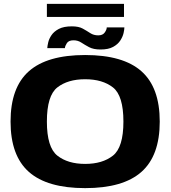

<svg xmlns="http://www.w3.org/2000/svg" viewBox="-20 -965 885 991"><path d="M419.5 6Q223.5 6 129 -77.8Q34.5 -161.5 34.5 -337.5Q34.5 -513.5 129 -597.2Q223.5 -681 419.5 -681Q615.5 -681 710 -597.2Q804.5 -513.5 804.5 -337.5Q804.5 -161.5 710 -77.8Q615.5 6 419.5 6ZM419.5 -119Q509 -119 563 -161.8Q617 -204.5 617 -337.5Q617 -471.5 563 -513.8Q509 -556 419.5 -556Q330 -556 276 -513.8Q222 -471.5 222 -337.5Q222 -204.5 276 -161.8Q330 -119 419.5 -119ZM499 -709.5Q462.5 -709.5 440 -721.5Q417.5 -733.5 399.8 -745.2Q382 -757 359.5 -757Q334.5 -757 325 -742.2Q315.5 -727.5 315 -716.5H224Q224.5 -727.5 228.8 -746Q233 -764.5 245.8 -783.5Q258.5 -802.5 283.8 -815.8Q309 -829 351 -829Q386.5 -829 407.5 -817.2Q428.5 -805.5 446 -794Q463.5 -782.5 487.5 -782.5Q510 -782.5 520.5 -797.2Q531 -812 531 -823.5H622Q622 -813 617.8 -794.2Q613.5 -775.5 601 -756Q588.5 -736.5 564 -723Q539.5 -709.5 499 -709.5ZM222 -877.5V-945H620V-877.5Z"/></svg>

Font: Anybody ExtraExpanded Regular
Style: Bold
Weight: 700
Width: 8
Designer: Tyler Finck
Foundry: Etcetera Type Company
Version: Version 1.010; ttfautohint (v1.8.3) -l 8 -r 50 -G 200 -x 14 